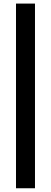

<svg xmlns="http://www.w3.org/2000/svg" viewBox="-20 -801 282 1061"><path d="M173.3 239.3H68.4V-781.2H173.3Z"/></svg>

Font: Andika
Style: Bold
Weight: 700
Designer: Victor Gaultney, Annie Olsen, Julie Remington, Don Collingsworth, Eric Hays, Becca Hirsbrunner
Foundry: SIL International
Version: Version 6.101